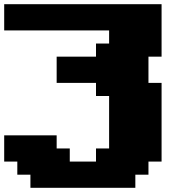

<svg xmlns="http://www.w3.org/2000/svg" viewBox="-20 -895 915 915"><path d="M125 0H625V-62.5H687.5V-125H750V-500H687.5V-625H750V-875H0V-750H500V-687.5H437.5V-625H250V-500H437.5V-437.5H500V-187.5H437.5V-125H312.5V-187.5H250V-250H0V-125H62.5V-62.5H125Z"/></svg>

Font: Faithful 32x
Style: Bold
Weight: 400
Foundry: Faithful Resource Pack
Version: Version 1.0; January 27, 2023